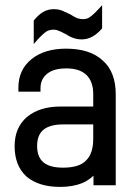

<svg xmlns="http://www.w3.org/2000/svg" viewBox="-20 -714 537 750"><path d="M111.8 -633.8Q131.3 -657.7 149.9 -668Q168 -678.2 190.9 -678.2Q208.5 -678.2 224.1 -671.9Q228 -670.4 255.9 -657.2Q264.2 -651.4 280.8 -643.1Q294.4 -639.2 303.2 -639.2Q319.3 -639.2 329.1 -646Q344.2 -654.8 378.9 -693.8V-603Q341.8 -560.1 299.8 -560.1Q280.8 -560.1 266.1 -565.9Q252.4 -570.3 232.9 -583Q232.4 -583 230.2 -584Q228 -585 225.6 -586.2Q223.1 -587.4 221.2 -588.9Q205.1 -595.7 203.1 -596.2Q195.3 -598.1 189 -598.1Q172.9 -598.1 161.1 -590.8Q143.1 -579.1 111.8 -542ZM380.9 -478Q432.1 -433.6 432.1 -345.2V9.8H345.2V-27.8Q324.7 -8.8 301.8 1Q264.6 16.1 214.8 16.1Q131.8 16.1 84 -23.9Q37.1 -66.4 37.1 -143.1Q37.1 -215.3 85 -256.8Q134.3 -297.9 216.8 -297.9H344.2V-346.2Q344.2 -396 316.9 -421.9Q290.5 -446.8 238.8 -446.8Q189.5 -446.8 164.1 -425.8Q138.2 -405.3 138.2 -369.1V-356H51.8V-371.1Q51.8 -441.4 103 -482.9Q153.8 -523.9 237.8 -523.9Q331.5 -523.9 380.9 -478ZM315.9 -86.9Q344.2 -113.8 344.2 -171.9V-228H227.1Q175.3 -228 150.1 -207.5Q125 -187 125 -144Q125 -100.6 149.7 -79.8Q174.3 -59.1 226.1 -59.1Q289.6 -59.1 315.9 -86.9Z"/></svg>

Font: D-DIN-PRO Medium
Style: Regular
Weight: 500
Designer: datto
Foundry: CyberFei
Version: Version 1.000;hotconv 1.0.109;makeotfexe 2.5.65596